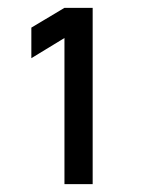

<svg xmlns="http://www.w3.org/2000/svg" viewBox="-20 -740 376 490"><path d="M216.5 -270V-720H144.5L60 -669.5V-591.5L144.5 -643V-270Z"/></svg>

Font: Manrope SemiBold
Style: Regular
Weight: 600
Designer: Mikhail Sharanda
Foundry: Mikhail Sharanda
Version: Version 4.505